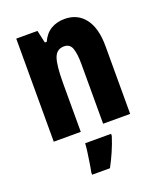

<svg xmlns="http://www.w3.org/2000/svg" viewBox="-143 -650 805 961"><g transform="rotate(-20 259.0 -169.0)"><path d="M316 -559Q385 -559 424 -508Q463 -457 463 -361V0H319V-317Q319 -373 308.5 -402Q298 -431 267 -431Q228 -431 214 -393Q200 -355 200 -259V0H56V-549H169L184 -482H194Q212 -522 243.5 -540.5Q275 -559 316 -559ZM339 72Q327 110 310.5 148Q294 186 275 221H180V208Q184 190 188 163.5Q192 137 196 109.5Q200 82 201 61H339Z"/></g></svg>

Font: Noto Sans Malayalam ExtraCondensed ExtraBold
Style: Regular
Weight: 800
Width: 2
Designer: Jelle Bosma - Monotype Design Team
Foundry: Monotype Imaging Inc.
Version: Version 2.104; ttfautohint (v1.8.4.7-5d5b)